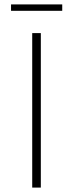

<svg xmlns="http://www.w3.org/2000/svg" viewBox="-20 -850 332 870"><path d="M165 0V-700H126V0ZM262 -801V-830H30V-801Z"/></svg>

Font: Montserrat-Alt1 ExtLt
Style: Regular
Weight: 200
Designer: Differentunic
Foundry: Differentunic
Version: Version 7.222